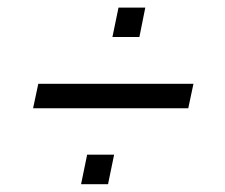

<svg xmlns="http://www.w3.org/2000/svg" viewBox="-20 -502 585 499"><path d="M66 -220.7 79.5 -284.2H482.8L469.3 -220.7ZM190.7 -23.3 206.5 -100.1H276.6L260.8 -23.3ZM272.2 -405.9 288 -482.2H357.6L342.3 -405.9Z"/></svg>

Font: Saira Thin
Style: Italic
Weight: 100
Italic angle: -12°
Designer: Hector Gatti with collaboration of the Omnibus-Type team
Foundry: Omnibus-Type
Version: Version 1.101